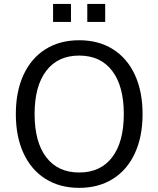

<svg xmlns="http://www.w3.org/2000/svg" viewBox="-20 -929 791 959"><path d="M59.1 -359.4Q59.1 -472.3 97.6 -555.4Q136.1 -638.5 207.4 -683.3Q278.7 -728 375.6 -728Q472.5 -728 543.8 -683.3Q615.1 -638.5 653.6 -555.4Q692.1 -472.3 692.1 -359.4Q692.1 -246.5 653.6 -163.3Q615.1 -80.2 543.8 -35.5Q472.5 9.3 375.6 9.3Q278.7 9.3 207.4 -35.5Q136.1 -80.2 97.6 -163.3Q59.1 -246.5 59.1 -359.4ZM598.4 -359.4Q598.4 -498.9 540.3 -575.1Q482.2 -651.4 375.6 -651.4Q269 -651.4 210.9 -575.1Q152.8 -498.9 152.8 -359.4Q152.8 -219.8 210.9 -143.6Q269 -67.4 375.6 -67.4Q482.2 -67.4 540.3 -143.6Q598.4 -219.8 598.4 -359.4ZM416 -909.3H505.4V-819.5H416ZM245.1 -909.3H334.5V-819.5H245.1Z"/></svg>

Font: Min Sans VF VF
Style: Regular
Weight: 400
Designer: Jinseong-Kim, NotoSansCJK, Nunito
Foundry: Jinseong-Kim
Version: Version 1.420;Glyphs 3.1.2 (3151)